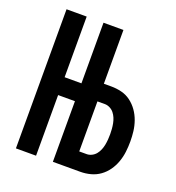

<svg xmlns="http://www.w3.org/2000/svg" viewBox="-124 -769 797 869"><g transform="rotate(20 275.0 -335.0)"><path d="M49 0V-670H146V-378H227V-670H323V-411H359Q384 -411 408.5 -405Q433 -399 453 -384Q473 -369 487.5 -348.5Q502 -328 510.5 -304Q519 -280 522 -255.5Q525 -231 525 -206Q525 -181 522 -156Q519 -131 510.5 -107Q502 -83 487.5 -62.5Q473 -42 453 -27.5Q433 -13 408.5 -6.5Q384 0 359 0H227V-292H146V0ZM323 -85H359Q371 -85 383 -91Q395 -97 403 -107Q411 -117 416 -129Q421 -141 423.5 -154Q426 -167 427 -180Q428 -193 428 -206Q428 -218 427 -231Q426 -244 423.5 -257Q421 -270 416 -282Q411 -294 403 -304Q395 -314 383 -320Q371 -326 359 -326H323Z"/></g></svg>

Font: Lode Dark Term
Style: Bold
Weight: 700
Monospace: yes
Designer: Belleve Invis
Foundry: Belleve Invis
Version: Version 29.2.0